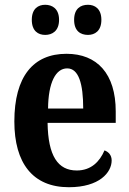

<svg xmlns="http://www.w3.org/2000/svg" viewBox="-20 -773 541 803"><path d="M348 -627C376 -627 404 -643 404 -690C404 -737 376 -753 348 -753C317 -753 290 -737 290 -690C290 -643 317 -627 348 -627ZM169 -627C198 -627 227 -643 227 -690C227 -737 198 -753 169 -753C140 -753 113 -737 113 -690C113 -643 140 -627 169 -627ZM268 10C396 10 447 -52 447 -102C447 -124 434 -138 417 -144C397 -97 361 -60 301 -60C222 -60 181 -121 179 -259H464V-307C464 -465 386 -548 258 -548C119 -548 40 -453 40 -265C40 -91 117 10 268 10ZM328 -319H181C182 -428 213 -487 261 -487C309 -487 328 -423 328 -319Z"/></svg>

Font: Noto Serif Devanagari Condensed
Style: Bold
Weight: 700
Width: 3
Designer: Universal Thirst, Indian Type Foundry and the Monotype Design Team
Foundry: Monotype Imaging Inc.
Version: Version 2.004